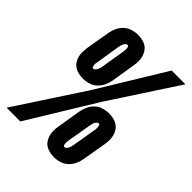

<svg xmlns="http://www.w3.org/2000/svg" viewBox="-239 -861 987 987"><g transform="rotate(45 254.5 -367.5)"><path d="M144 -383Q127 -383 111.5 -386.5Q96 -390 83 -398Q70 -406 61.5 -419Q53 -432 49 -447Q45 -462 45.5 -478Q46 -494 48 -511L70 -640Q73 -660 82 -680Q91 -700 107 -715Q123 -730 144 -736.5Q165 -743 185 -743Q201 -743 217 -739.5Q233 -736 245.5 -728Q258 -720 266.5 -707Q275 -694 279 -679Q283 -664 283 -648Q283 -632 280 -615L259 -486Q256 -466 247 -446Q238 -426 222 -411Q206 -396 185 -389.5Q164 -383 144 -383ZM-28 0 213 -368 437 -735H537L297 -368L72 0ZM145 -457Q151 -457 156 -462.5Q161 -468 163.5 -474Q166 -480 168 -486Q170 -492 171 -498L192 -627Q193 -633 193.5 -639Q194 -645 194 -651Q194 -657 191.5 -662.5Q189 -668 184 -668Q177 -668 172.5 -663Q168 -658 165 -652Q162 -646 160.5 -640Q159 -634 158 -628L137 -498Q136 -492 135 -486.5Q134 -481 134.5 -475Q135 -469 137 -463Q139 -457 145 -457ZM324 8Q308 8 292.5 4.5Q277 1 264 -7Q251 -15 242.5 -28Q234 -41 230 -56Q226 -71 226 -87Q226 -103 229 -120L250 -249Q254 -269 262.5 -289Q271 -309 287 -324Q303 -339 324 -345.5Q345 -352 365 -352Q382 -352 397.5 -348.5Q413 -345 426 -337Q439 -329 447.5 -316Q456 -303 460 -288Q464 -273 464 -257Q464 -241 461 -224L439 -95Q436 -75 427 -55Q418 -35 402 -20Q386 -5 365.5 1.5Q345 8 324 8ZM326 -67Q332 -67 336.5 -72Q341 -77 344 -83Q347 -89 348.5 -95Q350 -101 351 -107L373 -237Q374 -243 374.5 -248.5Q375 -254 374.5 -260Q374 -266 372 -272Q370 -278 364 -278Q358 -278 353 -272.5Q348 -267 345.5 -261Q343 -255 341.5 -249Q340 -243 339 -237L317 -108Q316 -102 315.5 -96Q315 -90 315 -84Q315 -78 317.5 -72.5Q320 -67 326 -67Z"/></g></svg>

Font: Iosevka SS04 Heavy
Style: Italic
Weight: 900
Italic angle: -9°
Monospace: yes
Designer: Belleve Invis
Foundry: Belleve Invis
Version: Version 19.0.0; ttfautohint (v1.8.4)